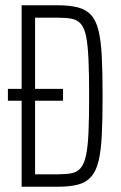

<svg xmlns="http://www.w3.org/2000/svg" viewBox="-20 -708 457 728"><path d="M62 0V-326H10V-371H62V-688H198Q244 -688 275 -680Q306 -672 325 -651.5Q344 -631 353.5 -592.5Q363 -554 366 -493Q369 -432 369 -344Q369 -256 366 -195.5Q363 -135 353.5 -96.5Q344 -58 325 -37Q306 -16 275.5 -8Q245 0 198 0ZM113 -47H198Q230 -47 251 -51Q272 -55 285.5 -70.5Q299 -86 306 -118Q313 -150 315.5 -205Q318 -260 318 -344Q318 -428 315.5 -483Q313 -538 306.5 -570Q300 -602 286.5 -617.5Q273 -633 251.5 -637Q230 -641 198 -641H113V-371H219V-326H113Z"/></svg>

Font: Saira ExtraCondensed Light
Style: Regular
Weight: 300
Width: 2
Designer: Hector Gatti with collaboration of the Omnibus-Type team
Foundry: Omnibus-Type
Version: Version 1.101